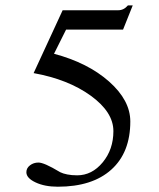

<svg xmlns="http://www.w3.org/2000/svg" viewBox="-20 -694 599 723"><path d="M79.3 -45.5Q79.3 -61.1 93 -71.5Q106.6 -81.9 124.8 -81.9Q135.2 -81.9 154.7 -73.5Q174.3 -65 206.8 -45.5Q217.2 -40.3 233.4 -37.1Q249.7 -33.8 270.5 -33.8Q326.4 -33.8 366.7 -82.6Q407 -131.3 407 -200.3Q407 -271.8 321.8 -333.6Q236.7 -395.3 106.6 -418.7L215.9 -655.4H425.2Q435.6 -655.4 444.7 -659.9Q453.8 -664.5 461.6 -673.6H479.8L443.4 -582.6H228.9L183.4 -491.5Q310.8 -457.7 390.8 -386.9Q470.7 -316 470.7 -236.7Q470.7 -119.6 399.2 -55.3Q327.7 9.1 197.7 9.1Q148.2 9.1 113.8 -7.2Q79.3 -23.4 79.3 -45.5Z"/></svg>

Font: Lohit Gurmukhi
Style: Regular
Weight: 400
Version: Version 2.91.2